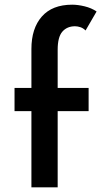

<svg xmlns="http://www.w3.org/2000/svg" viewBox="-20 -799 442 819"><path d="M114 0V-325H42V-424H114V-590Q114 -678 158.5 -728.5Q203 -779 288 -779Q312 -779 341 -772Q370 -765 392 -750L345 -669Q335 -679 323 -683Q311 -687 300 -687Q266 -687 246 -664Q226 -641 226 -587V-424H358V-325H226V0Z"/></svg>

Font: Josefin Sans Thin SemiBold
Style: Regular
Weight: 600
Version: Version 2.000